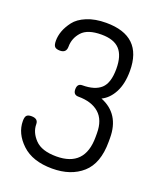

<svg xmlns="http://www.w3.org/2000/svg" viewBox="-137 -818 761 910"><g transform="rotate(20 243.5 -362.5)"><path d="M234 -55Q378 -55 378 -205V-224Q378 -291 340.5 -324Q303 -357 236 -357Q210 -357 210 -385Q210 -414 235 -414Q298 -414 329 -442.5Q360 -471 360 -542Q360 -608 331 -639.5Q302 -671 239 -671Q169 -671 140 -638.5Q111 -606 111 -564Q111 -532 79 -532Q60 -532 52.5 -540Q45 -548 45 -570Q45 -594 54 -619Q63 -644 83 -670.5Q103 -697 144 -714Q185 -731 241 -731Q424 -731 424 -555Q424 -490 401.5 -447Q379 -404 342 -386Q444 -345 444 -224V-205Q444 -96 386.5 -45Q329 6 235 6Q136 6 82 -45Q28 -96 28 -159Q28 -179 35 -186.5Q42 -194 59 -194Q93 -194 93 -166Q93 -125 126.5 -90Q160 -55 234 -55Z"/></g></svg>

Font: Dosis
Style: Regular
Weight: 400
Designer: Edgar Tolentino, Pablo Impallari, Igino Marini
Foundry: Edgar Tolentino, Pablo Impallari, Igino Marini
Version: Version 1.007